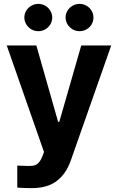

<svg xmlns="http://www.w3.org/2000/svg" viewBox="-20 -763 602 982"><path d="M68.4 196.3V84Q105.5 85.9 127 85.9Q144 85.9 155.5 83Q167 80.1 177.5 69.3Q188 58.6 196.3 37.1L205.1 14.6L14.6 -530.3H166L277.3 -139.6H283.2L395.5 -530.3H548.8L341.8 58.6Q317.9 126.5 270 162.8Q222.2 199.2 141.6 199.2Q96.2 199.2 68.4 196.3ZM104.5 -672.9Q104.5 -691.9 114 -708Q123.5 -724.1 140.1 -733.6Q156.7 -743.2 175.8 -743.2Q195.3 -743.2 211.7 -733.6Q228 -724.1 237.5 -708Q247.1 -691.9 247.1 -672.9Q247.1 -654.3 237.5 -638.4Q228 -622.6 211.7 -613Q195.3 -603.5 175.8 -603.5Q156.7 -603.5 140.4 -613Q124 -622.6 114.3 -638.7Q104.5 -654.8 104.5 -672.9ZM315.4 -672.9Q315.4 -691.9 325 -708Q334.5 -724.1 351.1 -733.6Q367.7 -743.2 386.7 -743.2Q406.2 -743.2 422.6 -733.6Q439 -724.1 448.5 -708Q458 -691.9 458 -672.9Q458 -654.3 448.5 -638.4Q439 -622.6 422.6 -613Q406.2 -603.5 386.7 -603.5Q367.7 -603.5 351.3 -613Q335 -622.6 325.2 -638.7Q315.4 -654.8 315.4 -672.9Z"/></svg>

Font: Pretendard Std
Style: Bold
Weight: 700
Designer: Base glyphs from Inter by Rasmus Andersson; Hangeul glyphs from Noto Sans CJK(Source Han Sans) by Jang Soo-young and Kan
Foundry: Kil Hyung-jin
Version: Version 1.309